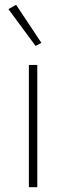

<svg xmlns="http://www.w3.org/2000/svg" viewBox="-20 -778 275 798"><path d="M128 -587 152 -600 47 -758 15 -740ZM135 0V-508H100V0Z"/></svg>

Font: IBM Plex Thai ExtraLight
Style: Regular
Weight: 200
Designer: Mike Abbink, Paul van der Laan, Pieter van Rosmalen, Ben Mitchell, Mark Frömberg
Foundry: Bold Monday
Version: Version 1.0